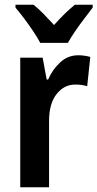

<svg xmlns="http://www.w3.org/2000/svg" viewBox="-20 -786 409 806"><path d="M308 -554Q334 -554 359 -547L346 -424Q325 -431 296 -431Q249 -431 217.5 -391Q186 -351 186 -279V0H65V-544H159L176 -452H182Q200 -494 232.5 -524Q265 -554 308 -554ZM149 -606Q138 -627 120 -654Q102 -681 82 -707.5Q62 -734 45 -754V-766H121Q141 -750 162.5 -728Q184 -706 207 -681Q231 -708 251 -727.5Q271 -747 294 -766H369V-754Q354 -734 334 -708Q314 -682 295.5 -655Q277 -628 265 -606Z"/></svg>

Font: Noto Sans Bengali Condensed SemiBold
Style: Regular
Weight: 600
Width: 3
Designer: Joana Ranito - Universal Thirst; Jelle Bosma - Monotype Design Team
Foundry: Universal Thirst ehf.
Version: Version 3.000; ttfautohint (v1.8.4.7-5d5b)